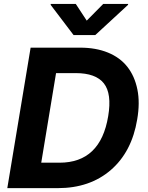

<svg xmlns="http://www.w3.org/2000/svg" viewBox="-20 -974 767 994"><path d="M279.1 0H17.8L138.5 -727.3H394.9Q476.6 -727.3 539.1 -701.7Q601.6 -676.1 639.4 -628Q677.2 -579.9 691.2 -511Q705.3 -442.1 690.3 -355.8Q662.6 -188.2 554 -94.1Q445.3 0 279.1 0ZM193.5 -131.7H288Q500.4 -131.7 540.1 -372.5Q559.7 -489 517.8 -542.3Q475.9 -595.5 371.8 -595.5H270.2ZM372.2 -953.8 429 -867.2 514.6 -953.8H643.5L642.8 -948.9L473.4 -792.6H360.8L242.2 -948.9L242.9 -953.8Z"/></svg>

Font: Karasuma Gothic
Style: Bold Italic
Weight: 700
Italic angle: 9.39998°
Designer: Rasmus Andersson / Ryoko Nishizuka
Foundry: Genbu
Version: Version 1.00